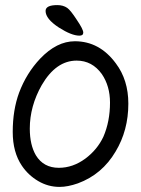

<svg xmlns="http://www.w3.org/2000/svg" viewBox="-20 -729 554 754"><path d="M292 -589Q261 -589 211 -621Q159 -655 159 -686Q159 -709 205 -709Q228 -709 244 -698Q257 -689 281 -652Q307 -614 307 -601Q307 -589 292 -589ZM214 5Q169 5 130 -18Q91 -41 66 -78Q30 -131 30 -211Q30 -297 55 -365Q84 -442 138 -499Q203 -567 274 -567Q371 -567 435 -480Q484 -415 484 -322Q484 -217 434 -134Q381 -44 286 -9Q246 5 214 5ZM211 -70Q266 -70 315 -106Q362 -141 386 -192Q412 -252 412 -326Q412 -391 380 -438Q342 -491 281 -491Q200 -491 144 -395Q97 -312 97 -224Q97 -160 121 -119Q151 -70 211 -70Z"/></svg>

Font: Dongol
Style: Regular
Weight: 400
Designer: Abdo Mohamed and Ibrahim Hamdi
Foundry: Protype Foundry
Version: Version 1.000;hotconv 1.0.109;makeotfexe 2.5.65596